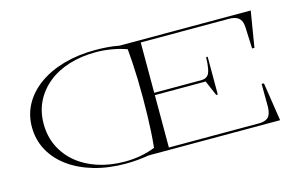

<svg xmlns="http://www.w3.org/2000/svg" viewBox="-91 -953 1878 1197"><g transform="rotate(-15 848.5 -354.0)"><path d="M589 -1Q644 -1 693.5 -10.5Q743 -20 785 -37Q790 -84 793 -135Q796 -186 797.5 -242Q799 -298 799 -359Q799 -420 797.5 -474.5Q796 -529 793 -578.5Q790 -628 786 -673Q743 -689 690.5 -698Q638 -707 589 -707Q494 -707 415 -682.5Q336 -658 279 -611.5Q222 -565 190.5 -501.5Q159 -438 159 -359Q159 -279 190.5 -213.5Q222 -148 279 -100.5Q336 -53 415 -27Q494 -1 589 -1ZM1443 -693H875V-368H1178Q1192 -368 1203 -372Q1214 -376 1222 -385Q1232 -395 1238 -424.5Q1244 -454 1245 -499H1255V-255H1245L1203 -353H875V-15H1458Q1497 -15 1516 -33Q1535 -51 1537 -97L1536 -248H1551L1589 0H742Q706 6 667.5 9.5Q629 13 589 13Q478 13 385.5 -14Q293 -41 225 -90.5Q157 -140 120 -208.5Q83 -277 83 -359Q83 -439 120 -505.5Q157 -572 225 -620.5Q293 -669 385.5 -695Q478 -721 589 -721Q629 -721 667.5 -718Q706 -715 742 -708H1589L1551 -477H1536L1530 -620Q1527 -660 1506 -676.5Q1485 -693 1443 -693Z"/></g></svg>

Font: Kalnia Expanded ExtraLight
Style: Regular
Weight: 250
Width: 7
Designer: Frida Medrano
Foundry: Frida Medrano
Version: Version 1.105